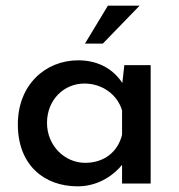

<svg xmlns="http://www.w3.org/2000/svg" viewBox="-20 -648 631 678"><path d="M473 -628H361L280 -494H343ZM254 10C334 10 388 -37 411 -66V0H512V-418H419L412 -355C383 -399 333 -435 256 -435C141 -435 43 -349 43 -209C43 -65 136 10 254 10ZM281 -73C208 -73 146 -134 146 -214C146 -296 206 -353 278 -353C342 -353 395 -313 411 -258V-172C396 -111 347 -73 281 -73Z"/></svg>

Font: Reem Kufi
Style: Regular
Weight: 400
Designer: Khaled Hosny
Version: Version 0.007